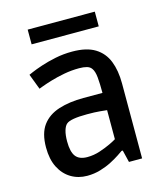

<svg xmlns="http://www.w3.org/2000/svg" viewBox="-114 -845 814 945"><g transform="rotate(-15 292.5 -372.5)"><path d="M214 13Q168 13 131.5 -9Q95 -31 74 -72.5Q53 -114 53 -174Q53 -246 83 -286.5Q113 -327 167.5 -344.5Q222 -362 294 -362H391Q391 -410 388 -441.5Q385 -473 374 -488Q366 -500 350 -504.5Q334 -509 311 -509Q272 -509 234.5 -502Q197 -495 165.5 -485.5Q134 -476 115.5 -469Q97 -462 97 -462L67 -541Q67 -541 86.5 -549.5Q106 -558 139 -569Q172 -580 213 -588.5Q254 -597 299 -597Q372 -597 415 -570.5Q458 -544 477 -496Q496 -448 496 -382V0H429L414 -62H408Q401 -57 383 -45Q365 -33 339 -19.5Q313 -6 281 3.5Q249 13 214 13ZM238 -76Q271 -76 302.5 -86.5Q334 -97 358 -108.5Q382 -120 391 -126V-274Q382 -275 356.5 -277.5Q331 -280 290 -280Q206 -280 185 -262Q174 -253 167.5 -231Q161 -209 161 -176Q161 -123 179 -99.5Q197 -76 238 -76ZM116 -683V-758H458V-683Z"/></g></svg>

Font: Ruda SemiBold
Style: Regular
Weight: 600
Designer: Mariela Monsalve and Angelina Sanchez
Foundry: Mariela Monsalve and Angelina Sanchez
Version: Version 2.001